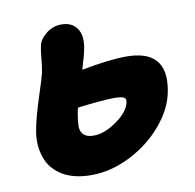

<svg xmlns="http://www.w3.org/2000/svg" viewBox="-66 -595 684 672"><g transform="rotate(-10 276.5 -259.0)"><path d="M207 9.8Q176.3 9.8 150.6 3.7Q125 -2.4 106.7 -13.2Q88.4 -23.9 74.7 -38.6Q61 -53.2 53.5 -70.3Q45.9 -87.4 42.2 -106.7Q38.6 -126 39.1 -145.3Q39.6 -164.6 43.9 -184.1Q51.8 -226.1 73.5 -292.5Q95.2 -358.9 98.1 -373Q102.1 -394 104.7 -422.6Q107.4 -451.2 110.8 -466.8Q114.7 -488.3 138.9 -508.1Q163.1 -527.8 193.8 -527.8Q231.4 -527.8 249.3 -501.5Q267.1 -475.1 257.8 -429.2Q253.4 -405.8 238.8 -358.9Q337.9 -377.9 397.9 -377.9Q545.9 -377.9 521 -235.8Q510.7 -174.3 463.1 -117.4Q415.5 -60.5 346.2 -25.4Q276.9 9.8 207 9.8ZM198.2 -221.2Q190.4 -175.3 191.9 -160.6Q195.8 -125 238.8 -125Q277.8 -125 322.8 -157.5Q367.7 -189.9 372.1 -224.1Q373.5 -234.4 363.5 -238.3Q353.5 -242.2 332 -242.2Q291 -242.2 201.2 -231Q200.7 -229.5 199.7 -226.1Q198.7 -222.7 198.2 -221.2Z"/></g></svg>

Font: Shantell Sans Normal
Style: Bold Italic
Weight: 700
Italic angle: -11.31°
Designer: Stephen Nixon, Anya Danilova, Shantell Martin
Foundry: Arrow Type
Version: Version 1.006;[559af2be0]